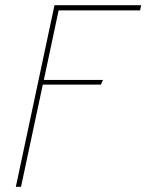

<svg xmlns="http://www.w3.org/2000/svg" viewBox="-20 -720 564 740"><path d="M524 -700H190L41 0H61L145 -394H369L377 -412H149L206 -680H520Z"/></svg>

Font: Advent Pro Thin
Style: Italic
Weight: 250
Italic angle: -12°
Version: Version 3.000